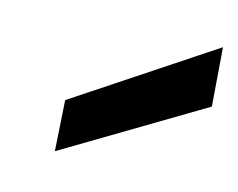

<svg xmlns="http://www.w3.org/2000/svg" viewBox="-39 -796 374 302"><g transform="rotate(10 148.0 -645.5)"><path d="M64 -542 66 -624 296 -749 295 -654Z"/></g></svg>

Font: DM Sans 17pt SemiBold
Style: Italic
Weight: 600
Italic angle: -10°
Version: Version 4.004;gftools[0.9.30]